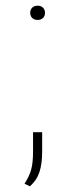

<svg xmlns="http://www.w3.org/2000/svg" viewBox="-20 -510 264 674"><path d="M66 135Q83 109 89.5 85Q96 61 96 22V-46H128V22Q128 65 118.5 94Q109 123 85 144ZM112 -440Q100 -440 93 -447Q86 -454 86 -465Q86 -476 93 -483Q100 -490 112 -490Q124 -490 131 -483Q138 -476 138 -465Q138 -454 131 -447Q124 -440 112 -440Z"/></svg>

Font: Celebes Thin
Style: Regular
Weight: 250
Designer: Anugrah Pasau
Foundry: Lafontype
Version: Version 1.000; ttfautohint (v1.8.4)